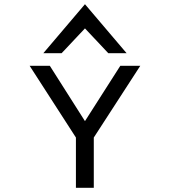

<svg xmlns="http://www.w3.org/2000/svg" viewBox="-20 -893 808 913"><path d="M273 -640 384 -758 495 -640H582L384 -873L186 -640ZM552 -580 384 -317 217 -580H121L341 -239V0H426V-239L647 -580Z"/></svg>

Font: Charger Monospace
Style: Regular
Weight: 400
Designer: Jasper
Foundry: Cannot Into Space Fonts
Version: Version 0.980